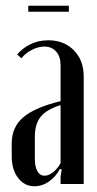

<svg xmlns="http://www.w3.org/2000/svg" viewBox="-20 -644 339 672"><path d="M21 -142Q21 -199 61.5 -233.5Q102 -268 192 -290V-416Q192 -446 176.5 -463.5Q161 -481 135 -481Q114 -481 91.5 -469.5Q69 -458 55 -440L40 -453Q57 -474 85 -488.5Q113 -503 149 -503Q204 -503 238.5 -468Q273 -433 273 -376V0H192V-26L196 -51L190 -53Q174 -24 150.5 -8Q127 8 101 8Q66 8 43.5 -21Q21 -50 21 -98ZM136 -29Q150 -29 165.5 -41Q181 -53 192 -73V-276Q143 -261 122.5 -235.5Q102 -210 102 -165V-87Q102 -60 111 -44.5Q120 -29 136 -29ZM221 -603H79V-624H221Z"/></svg>

Font: Moniqa SemBd Narrow Heading
Style: Regular
Weight: 600
Width: 4
Designer: Rajesh Rajput
Foundry: Rajesh Rajput
Version: Version 1.000